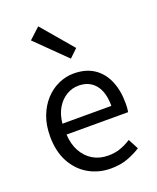

<svg xmlns="http://www.w3.org/2000/svg" viewBox="-160 -966 875 1072"><g transform="rotate(-20 277.0 -429.5)"><path d="M312 13Q239 13 180 -21Q121 -55 86.5 -118.5Q52 -182 52 -271Q52 -338 72 -390.5Q92 -443 126.5 -480.5Q161 -518 205 -537.5Q249 -557 295 -557Q365 -557 413 -526Q461 -495 486.5 -437.5Q512 -380 512 -302Q512 -287 511 -274Q510 -261 508 -250H142Q145 -192 168.5 -149.5Q192 -107 231 -83.5Q270 -60 322 -60Q362 -60 394.5 -71.5Q427 -83 458 -103L490 -42Q455 -19 411 -3Q367 13 312 13ZM141 -315H432Q432 -397 396.5 -440.5Q361 -484 297 -484Q259 -484 225.5 -464Q192 -444 169.5 -407Q147 -370 141 -315ZM310 -640 135 -812 200 -872 358 -686Z"/></g></svg>

Font: Noto Sans TC
Style: Regular
Weight: 400
Designer: Ryoko NISHIZUKA  (kana, bopomofo & ideographs); Paul D. Hunt (Latin, Greek & Cyrillic); Sandoll Communications , Soo-you
Foundry: Adobe
Version: Version 2.004-H2;hotconv 1.0.118;makeotfexe 2.5.65603